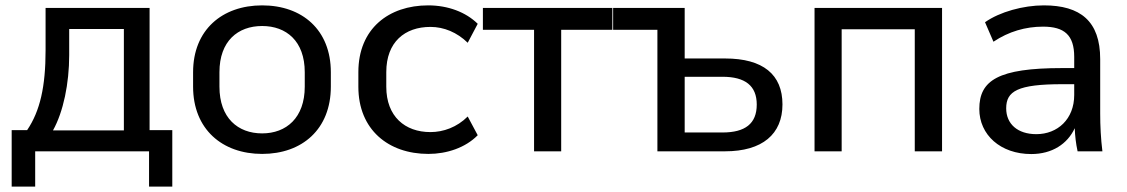

<svg xmlns="http://www.w3.org/2000/svg" viewBox="-20 -569 4238 722"><path d="M112.3 132.8V0H540.5V132.8H627.9V-79.6H542.5V-539.1H151.4V-379.9C151.4 -243.7 130.9 -151.9 82 -79.6H23.9V132.8ZM179.2 -78.6C218.3 -148.4 240.2 -255.4 240.2 -361.8V-460H445.8V-78.6Z M965.8 9.8C1116.2 9.8 1224.1 -83 1224.1 -243.2V-297.4C1224.1 -457 1116.2 -548.8 965.8 -548.8C815.9 -548.8 706.1 -457 706.1 -297.4V-243.2C706.1 -83 815.9 9.8 965.8 9.8ZM965.8 -67.4C874.5 -67.4 805.2 -125.5 805.2 -243.2V-297.4C805.2 -414.6 874.5 -471.2 965.8 -471.2C1056.6 -471.2 1126 -414.6 1126 -297.4V-243.2C1126 -126 1056.6 -67.4 965.8 -67.4Z M1590.8 9.8C1660.6 9.8 1730.5 -13.7 1776.4 -60.5L1738.8 -130.9C1698.2 -90.3 1647 -72.3 1598.6 -72.3C1502.9 -72.3 1432.6 -130.9 1432.6 -242.7V-297.9C1432.6 -411.1 1502.4 -467.8 1598.6 -467.8C1649.4 -467.8 1698.7 -447.3 1738.8 -408.2L1776.4 -479.5C1731.9 -523.4 1664.6 -548.8 1590.3 -548.8C1441.9 -548.8 1327.6 -461.4 1327.6 -297.9V-242.7C1327.6 -81.5 1440.4 9.8 1590.8 9.8Z M2090.3 0V-457H2282.7V-539.1H1795.9V-457H1988.3V0Z M2706.5 0C2846.7 0 2922.4 -64.5 2922.4 -176.3C2922.4 -288.6 2849.6 -349.1 2706.5 -349.1H2554.7V-539.1H2285.6V-457H2452.1V0ZM2554.7 -280.3H2696.8C2782.2 -280.3 2825.7 -246.6 2825.7 -175.8C2825.7 -104 2782.2 -70.8 2696.8 -70.8H2554.7Z M3145 0V-459H3419.9V0H3522.5V-539.1H3043V0Z M3857.9 10.3C3936.5 10.3 3994.1 -27.8 4021.5 -86.9C4022.5 -58.1 4025.9 -28.8 4032.2 0H4125.5C4119.6 -47.4 4117.2 -95.2 4117.2 -142.1V-346.7C4117.2 -489.7 4042.5 -548.8 3905.3 -548.8C3828.1 -548.8 3739.3 -524.4 3684.1 -485.4L3715.8 -412.1C3773.4 -450.7 3836.9 -468.8 3902.3 -468.8C3981.9 -468.8 4019.5 -437.5 4019.5 -355V-313H3974.1C3733.9 -313 3662.6 -267.1 3662.6 -159.2C3662.6 -62 3742.2 10.3 3857.9 10.3ZM3877 -64.5C3807.1 -64.5 3763.7 -102.5 3763.7 -161.6C3763.7 -226.1 3806.2 -252.4 3975.1 -252.4H4019.5V-211.9C4019.5 -121.1 3957 -64.5 3877 -64.5Z"/></svg>

Font: Winston
Style: Regular
Weight: 400
Designer: Vernon Adams, Kim Jin-seong, David Berlow, Cristiano Sobral
Foundry: The Winston Project Authors
Version: Version 3.004